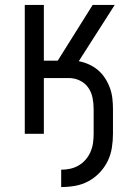

<svg xmlns="http://www.w3.org/2000/svg" viewBox="-20 -540 540 775"><path d="M227 215V145Q246 145 264 141Q282 137 298 127.5Q314 118 326 104Q338 90 345.5 72.5Q353 55 355.5 37Q358 19 358 0V-100Q358 -123 353.5 -145.5Q349 -168 336 -186.5Q323 -205 302 -215Q281 -225 258 -225H157V0H80V-520H157V-295H213L354 -520H443L298 -293Q319 -289 339 -280Q359 -271 375.5 -257Q392 -243 404 -224.5Q416 -206 423.5 -185.5Q431 -165 433.5 -143.5Q436 -122 436 -100V0Q436 28 431.5 56.5Q427 85 414.5 110.5Q402 136 382 157Q362 178 337 191.5Q312 205 284 210Q256 215 227 215Z"/></svg>

Font: Iosevka Fixed
Style: Regular
Weight: 400
Monospace: yes
Designer: Belleve Invis
Foundry: Belleve Invis
Version: Version 33.2.4